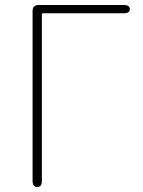

<svg xmlns="http://www.w3.org/2000/svg" viewBox="-20 -746 569 766"><path d="M129 0Q110 0 110 -24V-702Q110 -726 134 -726H474Q498 -726 498 -710Q498 -693 474 -693H152Q147 -693 147 -688V-24Q147 0 129 0Z"/></svg>

Font: Resource Han Rounded JP ExtraLight
Style: Regular
Weight: 250
Designer: Cyano Hao (round all glyphs); Ryoko NISHIZUKA 西塚涼子 (kana, bopomofo & ideographs); Paul D. Hunt (Latin, Greek & Cyrillic)
Foundry: Cyano Hao
Version: 0.990